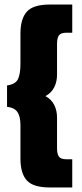

<svg xmlns="http://www.w3.org/2000/svg" viewBox="-20 -721 360 845"><path d="M199 104Q126 104 98 73Q70 42 70 -23V-170Q70 -208 57 -227.5Q44 -247 11 -251V-345Q48 -350 59 -372.5Q70 -395 70 -440V-573Q70 -638 98 -669.5Q126 -701 199 -701H298V-577H273Q248 -577 239.5 -565.5Q231 -554 231 -528V-392Q231 -361 218.5 -336.5Q206 -312 180 -298Q206 -284 218.5 -259.5Q231 -235 231 -204V-68Q231 -43 239.5 -31.5Q248 -20 273 -20H298V104Z"/></svg>

Font: Kanit SemiBold
Style: Regular
Weight: 600
Designer: Katatrad Team
Foundry: CadsonDemak
Version: Version 2.000; ttfautohint (v1.8.3)